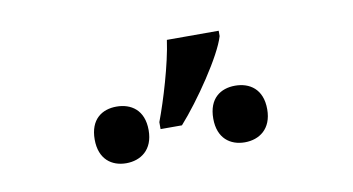

<svg xmlns="http://www.w3.org/2000/svg" viewBox="-37 -913 651 354"><g transform="rotate(-10 288.5 -735.5)"><path d="M249 -681H289C324 -720 376 -796 386 -831V-841H289C283 -797 263 -731 249 -694ZM176 -630C203 -630 227 -646 227 -683C227 -721 203 -736 176 -736C149 -736 126 -721 126 -683C126 -646 149 -630 176 -630ZM398 -630C425 -630 449 -646 449 -683C449 -721 425 -736 398 -736C371 -736 348 -721 348 -683C348 -646 371 -630 398 -630Z"/></g></svg>

Font: Noto Serif Thai Medium
Style: Regular
Weight: 500
Designer: Monotype Design Team
Foundry: Monotype Imaging Inc.
Version: Version 1.901;PS 001.901;hotconv 1.0.88;makeotf.lib2.5.64775